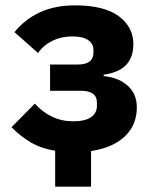

<svg xmlns="http://www.w3.org/2000/svg" viewBox="-20 -557 571 717"><path d="M186 140V6Q135 -2 95.5 -25Q56 -48 23 -82L110 -170Q139 -138 175 -121Q211 -104 253 -104Q298 -104 320 -119.5Q342 -135 342 -162V-173Q342 -196 327 -207Q312 -218 283 -218H167V-316H270Q299 -316 314 -327Q329 -338 329 -361V-371Q329 -394 309 -407.5Q289 -421 249 -421Q209 -421 175.5 -404.5Q142 -388 122 -359L34 -437Q73 -485 129 -511Q185 -537 260 -537Q369 -537 423.5 -496.5Q478 -456 478 -393Q478 -343 451 -314.5Q424 -286 367 -278V-273Q424 -267 457.5 -236.5Q491 -206 491 -156Q491 -90 446 -47.5Q401 -5 320 7V140Z"/></svg>

Font: IBM Plex Sans
Style: Regular
Weight: 400
Designer: Mike Abbink, Paul van der Laan, Pieter van Rosmalen
Foundry: Bold Monday
Version: Version 3.201